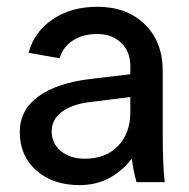

<svg xmlns="http://www.w3.org/2000/svg" viewBox="-20 -535 555 564"><path d="M463.9 0H380.9Q369.6 -43 367.2 -68.8Q306.2 8.8 213.9 8.8Q135.3 8.8 86.7 -34.2Q38.1 -77.1 38.1 -147Q38.1 -211.9 92.8 -251.7Q147.5 -291.5 247.1 -303.2L362.8 -316.9V-341.8Q362.8 -383.3 335.9 -409.2Q309.1 -435.1 266.1 -435.1Q224.1 -435.1 194.8 -416.5Q165.5 -397.9 154.8 -363.8L64 -379.9Q80.6 -441.9 135 -478.5Q189.5 -515.1 266.1 -515.1Q352.5 -515.1 405.3 -463.6Q458 -412.1 458 -327.1V-145Q458 -45.9 463.9 0ZM229 -68.8Q290.5 -68.8 326.7 -106.2Q362.8 -143.6 362.8 -205.1V-250L249 -235.8Q194.3 -230 163.1 -207.5Q131.8 -185.1 131.8 -148.9Q131.8 -113.8 158.9 -91.3Q186 -68.8 229 -68.8Z"/></svg>

Font: LT Superior Med
Style: Regular
Weight: 500
Designer: Daniel Lyons
Foundry: LyonsType
Version: Version 1.000